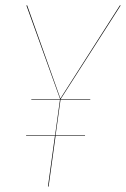

<svg xmlns="http://www.w3.org/2000/svg" viewBox="-20 -680 460 700"><path d="M419.9 -660.2 201.2 -318.8H309.1V-316.9H200.7L182.6 -186H290V-184.1H182.6L157.2 0H154.8L180.2 -184.1H75.2V-186H180.7L198.7 -316.9H94.2V-318.8H199.2L76.2 -660.2H79.1L200.2 -320.8L417 -660.2Z"/></svg>

Font: Fira Sans Compressed Two
Style: Italic
Weight: 100
Width: 3
Italic angle: -8°
Designer: Carrois Corporate & Edenspiekermann AG
Foundry: Carrois Corporate GbR & Edenspiekermann AG
Version: Version 4.203;PS 004.203;hotconv 1.0.88;makeotf.lib2.5.64775